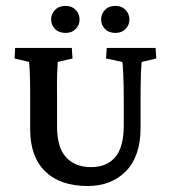

<svg xmlns="http://www.w3.org/2000/svg" viewBox="-20 -622 577 649"><path d="M31.2 -460H222.7L225.1 -424.3L175.3 -412.6Q174.8 -402.8 173.3 -375.2Q171.9 -347.7 172.9 -293.5V-196.3Q172.4 -124.5 202.9 -90.8Q233.4 -57.1 288.1 -57.1Q340.8 -57.1 369.6 -90.8Q398.4 -124.5 398.4 -199.2V-279.8Q398.4 -333 396.7 -370.1Q395 -407.2 393.6 -412.6L338.4 -424.3L340.8 -460H505.9L508.3 -424.3L459 -412.6Q458 -409.2 456.5 -374.8Q455.1 -340.3 455.1 -279.8V-189.5Q455.1 -93.8 405.8 -43.5Q356.4 6.8 276.4 6.8Q183.6 6.8 132.8 -42.7Q82 -92.3 82 -184.6V-293.5Q82 -349.1 80.6 -378.9Q79.1 -408.7 78.1 -412.6L29.3 -424.3ZM202.1 -510.7Q179.2 -510.7 166 -524.2Q152.8 -537.6 152.8 -556.2Q152.8 -574.7 166 -588.4Q179.2 -602.1 202.1 -602.1Q223.1 -602.1 236.1 -588.4Q249 -574.7 249 -556.2Q249 -537.6 236.1 -524.2Q223.1 -510.7 202.1 -510.7ZM370.1 -510.7Q347.7 -510.7 334.7 -524.2Q321.8 -537.6 321.8 -556.2Q321.8 -574.7 334.7 -588.4Q347.7 -602.1 370.1 -602.1Q391.6 -602.1 404.5 -588.4Q417.5 -574.7 417.5 -556.2Q417.5 -537.6 404.5 -524.2Q391.6 -510.7 370.1 -510.7Z"/></svg>

Font: Lateef Medium
Style: Regular
Weight: 500
Designer: SIL International
Foundry: SIL International
Version: Version 4.200